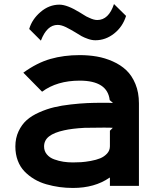

<svg xmlns="http://www.w3.org/2000/svg" viewBox="-20 -909 785 940"><path d="M518.1 -269 532.2 -283.2Q522.5 -284.2 488.8 -284.2Q428.2 -284.2 394 -283.2Q332.5 -279.8 293.9 -271Q244.6 -260.3 220.2 -241.2Q195.8 -222.2 195.8 -191.9Q195.8 -169.4 209.5 -153.1Q223.1 -136.7 245.6 -128.7Q268.1 -120.6 290.3 -117.2Q312.5 -113.8 336.9 -113.8Q357.4 -113.8 377.2 -115Q397 -116.2 424.1 -121.1Q451.2 -126 470.7 -134Q490.2 -142.1 504.2 -157.2Q518.1 -172.4 518.1 -192.9ZM660.2 -402.8V1H518.1V-39.1H516.1Q443.8 11.2 336.9 11.2Q303.2 11.2 271.2 6.8Q239.3 2.4 206.8 -6.8Q174.3 -16.1 147.5 -32.2Q120.6 -48.3 99.6 -70.1Q78.6 -91.8 66.9 -123Q55.2 -154.3 55.2 -191.9Q55.2 -232.9 70.8 -266.1Q86.4 -299.3 110.8 -321Q135.3 -342.8 172.4 -359.1Q209.5 -375.5 245.4 -384Q281.2 -392.6 326.9 -397.7Q372.6 -402.8 407 -404.3Q441.4 -405.8 482.9 -405.8Q521 -405.8 533.2 -404.8L517.1 -418.9Q506.3 -514.2 370.1 -514.2Q259.3 -514.2 186 -460L94.2 -553.2Q161.1 -601.6 226.8 -620.4Q292.5 -639.2 370.1 -639.2Q414.1 -639.2 453.9 -632.3Q493.7 -625.5 532.2 -608.4Q570.8 -591.3 598.4 -565.2Q626 -539.1 643.1 -497.6Q660.2 -456.1 660.2 -402.8ZM538.1 -889.2 597.2 -831.1Q580.6 -777.8 538.8 -744.9Q497.1 -711.9 446.8 -711.9Q429.7 -711.9 410.9 -718.5Q392.1 -725.1 379.6 -731.9Q367.2 -738.8 348.1 -751Q344.7 -752.9 328.4 -762.5Q312 -772 303.2 -775.9Q279.8 -787.1 262.2 -787.1Q209.5 -787.1 180.2 -710L123 -767.1Q136.7 -814.5 178.5 -850.3Q220.2 -886.2 271 -886.2Q309.1 -886.2 372.1 -847.2Q376.5 -844.7 386 -838.6Q395.5 -832.5 402.8 -828.4Q410.2 -824.2 417 -821.8Q439.5 -811 456.1 -811Q512.2 -811 538.1 -889.2Z"/></svg>

Font: Sinkin Sans 600 SemiBold
Style: Regular
Weight: 600
Designer: Keith Bates
Foundry: K-Type
Version: Sinkin Sans (version 1.0)  by Keith Bates   •   © 2014   www